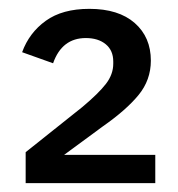

<svg xmlns="http://www.w3.org/2000/svg" viewBox="-20 -759 403 434"><path d="M38 -345V-415L166 -517Q203 -548 219.5 -569.5Q236 -591 236 -615V-620Q236 -645 219 -659Q202 -673 174 -673Q120 -673 100 -616L30 -641Q46 -685 83.5 -712Q121 -739 182 -739Q248 -739 284.5 -707Q321 -675 321 -622Q321 -578 293 -544Q265 -510 212 -473L125 -409H331V-345Z"/></svg>

Font: IBM Plex Sans JP Medm
Style: Regular
Weight: 500
Designer: Mike Abbink; Paul van der Laan; Pieter van Rosmalen; Wujin Sim; Yejin Wi; Jinhee Kim; Boomi Park; Yona Kim; Kichan Ma
Foundry: Sandoll Inc.
Version: Version 1.002